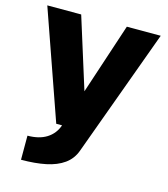

<svg xmlns="http://www.w3.org/2000/svg" viewBox="-115 -790 843 963"><g transform="rotate(15 306.0 -309.0)"><path d="M84 -43Q113 -43 138 -49Q163 -55 183 -67.5Q203 -80 217 -98Q231 -116 239 -140L424 -700H600L358 -38Q342 6 305 32.5Q268 59 212.5 70.5Q157 82 84 82ZM11 -700H187L362 -142L260 -138H208Z"/></g></svg>

Font: Moderustic
Style: Bold
Weight: 700
Designer: Tural Alisoy
Foundry: TAFT Foundry
Version: Version 2.120